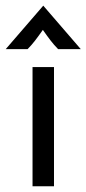

<svg xmlns="http://www.w3.org/2000/svg" viewBox="-47 -651 302 671"><path d="M-27.1 -479.2H49.3C68.8 -498.6 82.6 -518.1 102.8 -546.5C122.9 -518.1 136.8 -498.6 156.2 -479.2H235.4L104.2 -631.2ZM66.7 0H141.7V-416.7H66.7Z"/></svg>

Font: Afacad
Style: Regular
Weight: 400
Designer: Kristian Moeller
Foundry: Dicotype
Version: Version 1.000